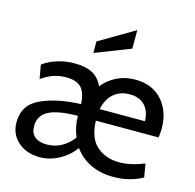

<svg xmlns="http://www.w3.org/2000/svg" viewBox="-109 -860 998 982"><g transform="rotate(15 390.0 -368.5)"><path d="M746 -245H414Q417 -153 464.5 -111.5Q512 -70 585 -70Q644 -70 716 -99L728 -28Q659 10 574 10Q505 10 452.5 -15.5Q400 -41 367 -87Q336 -44 287 -17Q238 10 185 10Q113 10 68.5 -30Q24 -70 24 -132Q24 -226 110 -264.5Q196 -303 319 -307Q317 -365 292 -392.5Q267 -420 210 -420Q179 -420 148 -410.5Q117 -401 81 -376L68 -449Q98 -472 142 -486Q186 -500 234 -500Q292 -500 328.5 -481Q365 -462 384 -419Q415 -457 458.5 -478.5Q502 -500 556 -500Q646 -500 698 -442Q750 -384 750 -293Q750 -268 746 -245ZM657 -307Q657 -357 629 -388.5Q601 -420 548 -420Q497 -420 463 -391Q429 -362 418 -307ZM341 -136Q319 -188 319 -245Q212 -244 164 -218Q116 -192 116 -137Q116 -99 139 -80.5Q162 -62 202 -62Q244 -62 279 -81Q314 -100 341 -136ZM312 -637 499 -747V-649L312 -576Z"/></g></svg>

Font: Cabin
Style: Regular
Weight: 400
Designer: Pablo Impallari
Foundry: Pablo Impallari. http://www.impallari.com Igino Marini. http://www.ikern.com
Version: Version 2.001